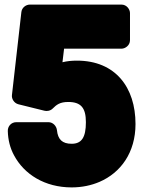

<svg xmlns="http://www.w3.org/2000/svg" viewBox="-20 -768 613 836"><path d="M277 -324C332 -324 354 -299 354 -236C354 -169 335 -142 292 -142C251 -142 232 -161 228 -201C226 -219 211 -236 191 -236H51C28 -236 13 -217 14 -197C15 -159 24 -123 41 -92C85 -9 175 48 292 48C337 48 378 39 413 24C506 -16 570 -104 570 -228C570 -387 483 -504 315 -504C293 -504 272 -502 252 -497L259 -556H509C525 -556 546 -570 546 -593V-711C546 -727 532 -748 509 -748H110C93 -748 75 -735 73 -715L32 -354C30 -338 41 -319 60 -314L173 -286C183 -283 199 -285 209 -295C226 -312 241 -324 277 -324Z"/></svg>

Font: Asimov Print
Style: E
Weight: 500
Designer: Google
Version: Version 2.000980; 2014